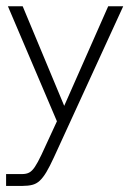

<svg xmlns="http://www.w3.org/2000/svg" viewBox="-24 -426 435 624"><path d="M-4.2 178.2V139.7H48.3Q61.7 139.7 70.9 134.8Q80.2 130 89.3 116.4Q98.5 102.8 110.7 77L161 -31.8L1.7 -405.7H49.7L184.7 -82L327.7 -405.7H376.5L151.2 85.5Q137.7 114.8 126.8 133.2Q115.8 151.5 105 161.5Q94.2 171.5 80.8 174.8Q67.3 178.2 49.7 178.2Z"/></svg>

Font: Darker Grotesque Light
Style: Regular
Weight: 300
Designer: Gabriel Lam
Foundry: TypeRant
Version: Version 1.000;gftools[0.9.28]